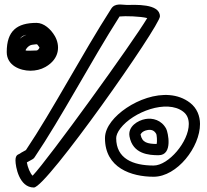

<svg xmlns="http://www.w3.org/2000/svg" viewBox="-20 -826 924 856"><path d="M687 -134C752.4 -134 728.7 -237.2 721.1 -251.6C700.3 -291.1 660.2 -301.1 628.3 -295.3C594.6 -289.3 549.2 -262.2 557.4 -217.5C572 -138.4 644.9 -134 687 -134ZM678.3 -184.1C638.4 -184.8 613.4 -189.6 606.6 -226.5C606.6 -226.5 612.3 -241.6 637.2 -246.1C653.9 -249.2 667.5 -245.5 676.8 -228.5C678.4 -225.4 681.8 -198.4 678.3 -184.1ZM796.8 -328.2C814 -314.9 821.5 -297 821.7 -273.3C822.1 -194.2 730.9 -88 665 -88C572.2 -88 498 -119.2 498 -210C498 -221.2 503.7 -236.6 516.7 -253.6C573.1 -327.3 723.6 -384.5 796.8 -328.2ZM827.2 -367.8C719 -451.1 542.7 -369.8 477 -284C460 -261.8 448 -236.8 448 -210C448 -77.3 565.5 -38 665 -38C769.5 -38 872.2 -170.5 871.7 -273.6C871.5 -308.9 858.3 -343.9 827.2 -367.8ZM133.7 -124C253.7 -301.5 384.2 -550.4 513 -752.5C538.4 -755.4 606.1 -753.3 636.4 -745.4C571.6 -636.5 196.4 -117.4 125.5 -42.7C114.8 -51.7 102.8 -81.7 99.7 -102L125.1 -116.1C128.6 -118 131.7 -121 133.7 -124ZM95.6 -156.9 73.9 -144.9C72.5 -144.1 70.5 -142.7 69.1 -141.4C64.2 -136.9 49 -138.7 49 -111C49 -83.8 65.1 10 131 10C187.3 10 693 -710.5 693 -753C693 -811.8 579.6 -804 545 -804C524.3 -804 492.9 -813.9 476 -787.5C344.3 -582.1 214 -333.1 95.6 -156.9ZM115.3 -675.7C77.8 -670.2 44 -638.4 44 -602C44 -591.3 46.9 -580.3 53.4 -571.5C78.8 -537.4 129.4 -551 144 -551C187.4 -551 223.9 -602.1 197.9 -641.7C188.8 -655.6 180.2 -668 164.5 -674.7C146.6 -682.2 131.6 -678.1 115.3 -675.7ZM122.7 -626.3C136.3 -628.3 143.7 -628.8 145 -628.6C146.1 -627.8 149 -625.1 155.9 -614.6C156.1 -610 147.8 -601 144 -601C127.7 -601 94 -598.1 94 -602C94 -605.4 106.2 -623.8 122.7 -626.3ZM157.7 -570.7C146.7 -564.5 131.1 -560.7 115.5 -560.7C79.1 -560.7 60 -577 60 -594C60 -665.5 72.8 -673.8 142.9 -674C147.1 -673.6 169.4 -660.8 181.3 -640C194.5 -617.1 197.9 -593.6 157.7 -570.7ZM182.3 -527.3C247.5 -564.2 248.1 -624.1 224.7 -664.9C206.6 -696.3 175.5 -724 143 -724C55.4 -724 10 -688.3 10 -594C10 -533.6 70.4 -510.7 115.5 -510.7C138.5 -510.7 162.1 -515.8 182.3 -527.3Z"/></svg>

Font: Rocketfuel
Style: Regular
Weight: 400
Designer: Mew Too
Foundry: Cannot Into Space Fonts.
Version: Version 0.27